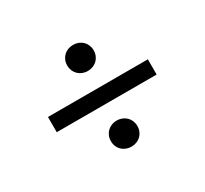

<svg xmlns="http://www.w3.org/2000/svg" viewBox="-102 -726 805 754"><g transform="rotate(-30 300.0 -349.5)"><path d="M73.5 -384.5V-315.5H526.5V-384.5ZM300 -119.5C334.5 -119.5 360 -144 360 -178.5C360 -212.5 334.5 -237.5 300 -237.5C265.5 -237.5 240 -212.5 240 -178.5C240 -144 265.5 -119.5 300 -119.5ZM300 -462.5C334.5 -462.5 360 -487.5 360 -521.5C360 -556 334.5 -580.5 300 -580.5C265.5 -580.5 240 -556 240 -521.5C240 -487.5 265.5 -462.5 300 -462.5Z"/></g></svg>

Font: MCL Standard Light
Style: Regular
Weight: 300
Designer: Květoslav Bartoš
Foundry: Florian Karsten
Version: Version 1.001;Glyphs 3.2.3 (3260)